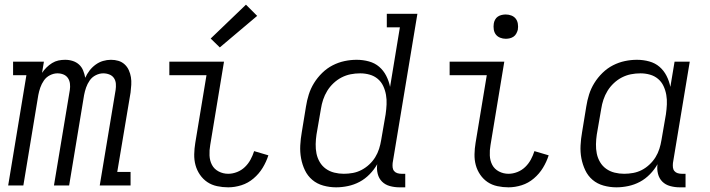

<svg xmlns="http://www.w3.org/2000/svg" viewBox="-20 -794 3040 822"><path d="M15 0 93 -472H36V-530H168L160 -482Q168 -494 179 -505Q190 -516 203 -524Q216 -532 230 -535Q244 -538 259 -538Q276 -538 291.5 -533Q307 -528 318.5 -517.5Q330 -507 336 -492Q342 -477 345 -461Q352 -477 363 -491.5Q374 -506 389 -517Q404 -528 421 -533Q438 -538 455 -538Q472 -538 487 -533.5Q502 -529 513.5 -518.5Q525 -508 531.5 -493.5Q538 -479 540.5 -463.5Q543 -448 542 -431Q541 -414 539 -398L482 -58H539V0H407L475 -409Q477 -422 476 -435.5Q475 -449 468 -459.5Q461 -470 448.5 -475Q436 -480 422 -480Q406 -480 390 -472Q374 -464 364 -449.5Q354 -435 348.5 -419Q343 -403 340 -387L276 0H211L279 -409Q281 -422 279.5 -435.5Q278 -449 271 -459.5Q264 -470 252 -475Q240 -480 226 -480Q210 -480 194 -472Q178 -464 168 -449.5Q158 -435 152.5 -419Q147 -403 144 -387L80 0Z M957 8Q933 8 909.5 3Q886 -2 867.5 -14.5Q849 -27 836 -46Q823 -65 817 -87Q811 -109 811.5 -133.5Q812 -158 816 -182L864 -472H705V-530H939L880 -173Q876 -151 877 -128.5Q878 -106 887.5 -88Q897 -70 916 -60Q935 -50 957 -50Q976 -50 995 -57.5Q1014 -65 1028.5 -79Q1043 -93 1052.5 -110.5Q1062 -128 1068 -147L1129 -129Q1120 -101 1104.5 -75.5Q1089 -50 1065.5 -30Q1042 -10 1013.5 -1Q985 8 957 8ZM921 -591 882 -629 1033 -774 1081 -726Z M1419 8Q1391 8 1364 0.5Q1337 -7 1317 -24Q1297 -41 1285.5 -65Q1274 -89 1269 -116Q1264 -143 1265.5 -171.5Q1267 -200 1272 -228L1290 -338Q1294 -364 1302 -389.5Q1310 -415 1324.5 -438.5Q1339 -462 1359.5 -482Q1380 -502 1404.5 -514.5Q1429 -527 1455 -532.5Q1481 -538 1507 -538Q1534 -538 1559.5 -531Q1585 -524 1603.5 -508Q1622 -492 1633.5 -469.5Q1645 -447 1650 -422L1692 -677H1636V-735H1767L1661 -96Q1660 -86 1661 -77Q1662 -68 1667.5 -61.5Q1673 -55 1681.5 -52.5Q1690 -50 1699 -50H1715V8H1690Q1669 8 1649 2.5Q1629 -3 1615.5 -16.5Q1602 -30 1597 -50Q1592 -70 1595 -91Q1582 -68 1562.5 -48Q1543 -28 1519.5 -15.5Q1496 -3 1470 2.5Q1444 8 1419 8ZM1452 -50Q1452 -50 1452 -50Q1452 -50 1452 -50Q1471 -50 1490.5 -53.5Q1510 -57 1528 -66.5Q1546 -76 1561 -90Q1576 -104 1586.5 -121Q1597 -138 1603 -157Q1609 -176 1612 -195L1631 -305Q1634 -326 1635 -347Q1636 -368 1632.5 -388Q1629 -408 1620.5 -426Q1612 -444 1597 -456.5Q1582 -469 1562.5 -474.5Q1543 -480 1522 -480Q1501 -480 1481 -476Q1461 -472 1442.5 -462.5Q1424 -453 1408 -438Q1392 -423 1381 -405Q1370 -387 1363.5 -367.5Q1357 -348 1354 -328L1335 -218Q1332 -198 1331.5 -177Q1331 -156 1335 -136.5Q1339 -117 1349 -100Q1359 -83 1375 -71.5Q1391 -60 1411 -55Q1431 -50 1452 -50Z M2157 8Q2133 8 2109.5 3Q2086 -2 2067.5 -14.5Q2049 -27 2036 -46Q2023 -65 2017 -87Q2011 -109 2011.5 -133.5Q2012 -158 2016 -182L2064 -472H1905V-530H2139L2080 -173Q2076 -151 2077 -128.5Q2078 -106 2087.5 -88Q2097 -70 2116 -60Q2135 -50 2157 -50Q2176 -50 2195 -57.5Q2214 -65 2228.5 -79Q2243 -93 2252.5 -110.5Q2262 -128 2268 -147L2329 -129Q2320 -101 2304.5 -75.5Q2289 -50 2265.5 -30Q2242 -10 2213.5 -1Q2185 8 2157 8ZM2145 -628Q2133 -628 2121.5 -632.5Q2110 -637 2103 -646Q2096 -655 2094 -667.5Q2092 -680 2094 -693Q2095 -701 2099.5 -709.5Q2104 -718 2111.5 -723Q2119 -728 2128 -730Q2137 -732 2145 -732Q2158 -732 2169.5 -727.5Q2181 -723 2188 -714Q2195 -705 2197 -692.5Q2199 -680 2197 -667Q2195 -659 2190.5 -650.5Q2186 -642 2178.5 -637Q2171 -632 2162.5 -630Q2154 -628 2145 -628Z M2619 8Q2591 8 2564 0.5Q2537 -7 2517 -24Q2497 -41 2485.5 -65.5Q2474 -90 2469 -116.5Q2464 -143 2465.5 -171.5Q2467 -200 2472 -228L2490 -338Q2494 -364 2502 -389.5Q2510 -415 2524.5 -438.5Q2539 -462 2559.5 -482Q2580 -502 2604.5 -514.5Q2629 -527 2655 -532.5Q2681 -538 2707 -538Q2734 -538 2759.5 -531Q2785 -524 2803.5 -508Q2822 -492 2833.5 -469.5Q2845 -447 2850 -422L2868 -530H2933L2861 -96Q2860 -86 2861 -77Q2862 -68 2867.5 -61.5Q2873 -55 2881.5 -52.5Q2890 -50 2899 -50H2915V8H2890Q2869 8 2849 2.5Q2829 -3 2815.5 -16.5Q2802 -30 2797 -50Q2792 -70 2795 -91Q2782 -68 2762.5 -48Q2743 -28 2719.5 -15.5Q2696 -3 2670 2.5Q2644 8 2619 8ZM2652 -50Q2671 -50 2690.5 -53.5Q2710 -57 2727.5 -66Q2745 -75 2760.5 -89.5Q2776 -104 2786.5 -121Q2797 -138 2803 -157Q2809 -176 2812 -195L2831 -305Q2834 -326 2835 -347Q2836 -368 2832.5 -388Q2829 -408 2820.5 -426Q2812 -444 2797 -456.5Q2782 -469 2762.5 -474.5Q2743 -480 2722 -480Q2701 -480 2681 -476Q2661 -472 2642.5 -462.5Q2624 -453 2608 -438Q2592 -423 2581 -405Q2570 -387 2563.5 -367.5Q2557 -348 2554 -328L2535 -218Q2532 -198 2531.5 -177Q2531 -156 2535 -136.5Q2539 -117 2549 -100Q2559 -83 2575 -71.5Q2591 -60 2611 -55Q2631 -50 2652 -50Z"/></svg>

Font: Iosevka Curly Slab LtEx
Style: Italic
Weight: 300
Width: 7
Italic angle: -9°
Monospace: yes
Designer: Belleve Invis
Foundry: Belleve Invis
Version: Version 11.1.0; ttfautohint (v1.8.3)